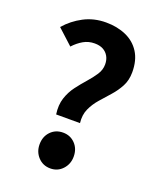

<svg xmlns="http://www.w3.org/2000/svg" viewBox="-145 -864 804 968"><g transform="rotate(20 257.0 -380.0)"><path d="M177 -252Q170 -301 182.5 -339Q195 -377 218 -407.5Q241 -438 265 -465Q289 -492 306 -518Q323 -544 323 -573Q323 -598 312.5 -616.5Q302 -635 283.5 -645Q265 -655 238 -655Q205 -655 178 -639.5Q151 -624 127 -598L45 -673Q84 -718 137.5 -746Q191 -774 256 -774Q316 -774 363.5 -753Q411 -732 438 -689.5Q465 -647 465 -583Q465 -540 447.5 -507Q430 -474 404.5 -445.5Q379 -417 354.5 -389Q330 -361 315 -328Q300 -295 305 -252ZM242 14Q202 14 176 -14Q150 -42 150 -82Q150 -124 176 -151Q202 -178 242 -178Q281 -178 307 -151Q333 -124 333 -82Q333 -42 307 -14Q281 14 242 14Z"/></g></svg>

Font: Noto Sans SC
Style: Bold
Weight: 700
Designer: Ryoko NISHIZUKA  (kana, bopomofo & ideographs); Paul D. Hunt (Latin, Greek & Cyrillic); Sandoll Communications , Soo-you
Foundry: Adobe
Version: Version 2.004-H2;hotconv 1.0.118;makeotfexe 2.5.65603